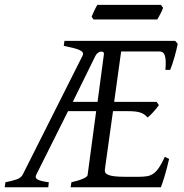

<svg xmlns="http://www.w3.org/2000/svg" viewBox="-37 -787 772 807"><path d="M399.9 -560.1Q400.4 -565.4 396.5 -568.1Q392.6 -570.8 386.7 -570.1Q380.9 -569.3 374.5 -564.9Q368.2 -560.5 363.8 -551.8L269 -358.9H373ZM673.8 -119.1Q664.1 -76.7 654.5 -45.4Q645 -14.2 639.2 0H259.8L263.2 -21Q293.9 -27.8 312 -35.9Q330.1 -43.9 331.1 -50.8L367.2 -319.8H249L116.2 -54.2Q108.4 -40 120.8 -32.7Q133.3 -25.4 168 -21L166 0H-17.1L-14.2 -21Q16.1 -26.9 34.2 -33.4Q52.2 -40 59.1 -54.2L310.1 -553.2Q314 -561.5 310.1 -567.1Q306.2 -572.8 295.7 -577.4Q285.2 -582 268.6 -585.9Q252 -589.8 231 -594.2L233.9 -615.2H699.2L710 -603Q707.5 -590.3 703.9 -575.2Q700.2 -560.1 695.8 -544.9Q691.4 -529.8 686.8 -516.1Q682.1 -502.4 678.2 -493.2H658.2Q660.2 -515.6 659.4 -530.5Q658.7 -545.4 655.5 -554.4Q652.3 -563.5 646.5 -567.1Q640.6 -570.8 631.8 -570.8H472.2L442.9 -358.9H621.1L630.9 -345.2Q626 -338.4 619.9 -330.8Q613.8 -323.2 607.4 -316.2Q601.1 -309.1 594.7 -303Q588.4 -296.9 583 -293Q577.1 -300.3 570.3 -305.2Q563.5 -310.1 554 -313.5Q544.4 -316.9 531.2 -318.4Q518.1 -319.8 500 -319.8H438L403.8 -75.2Q402.8 -67.9 405.3 -62.3Q407.7 -56.6 417 -52.5Q426.3 -48.3 443.6 -46.1Q460.9 -43.9 490.2 -43.9H545.9Q566.4 -43.9 581.1 -46.4Q595.7 -48.8 607.9 -57.4Q620.1 -65.9 631.3 -82.5Q642.6 -99.1 655.8 -127.9ZM648.4 -754.4Q647 -749 643.8 -742.2Q640.6 -735.4 637 -728.5Q633.3 -721.7 629.9 -715.3Q626.5 -709 624 -705.1H356L348.1 -716.8Q350.1 -721.7 353 -728.3Q356 -734.9 359.1 -741.7Q362.3 -748.5 365.7 -755.1Q369.1 -761.7 372.1 -766.6H639.2Z"/></svg>

Font: Gentium Plus Phon
Style: Italic
Weight: 400
Italic angle: -8°
Designer: J. Victor Gaultney, Annie Olsen, Iska Routamaa, Becca Hirsbrunner
Foundry: SIL International
Version: Version 5.000